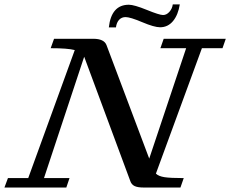

<svg xmlns="http://www.w3.org/2000/svg" viewBox="-54 -836 1027 856"><path d="M659.7 -714.4Q633.8 -714.4 580.1 -737.1Q526.4 -759.8 505.9 -759.8Q488.3 -759.8 477.1 -747.8Q465.8 -735.8 462.9 -713.9H431.2Q442.4 -814.9 520.5 -814.9Q543.9 -814.9 600.3 -792Q656.7 -769 672.9 -769Q688.5 -769 701.2 -783.2Q713.9 -797.4 716.3 -816.4H747.6Q740.2 -769.5 717.3 -741.9Q694.3 -714.4 659.7 -714.4ZM-34.2 0 -18.6 -42H71.8L279.3 -612.8Q247.6 -621.1 171.9 -621.1L187 -663.1H361.8Q410.2 -663.1 420.9 -634.8L611.3 -128.9L775.9 -621.1H661.1L675.8 -663.1H952.6L938 -621.1H846.2L641.1 -62Q652.8 -50.3 679.2 -46.1Q705.6 -42 765.1 -42L750.5 0H585.4Q559.6 0 545.9 -6.6Q532.2 -13.2 526.9 -28.8L323.7 -576.7Q323.2 -577.6 322.5 -579.8Q321.8 -582 321.3 -583L142.1 -42H255.9L241.7 0Z"/></svg>

Font: Elstob 6pt Medium
Style: Italic
Weight: 500
Italic angle: -20°
Designer: Peter S. Baker
Version: Version 1.015